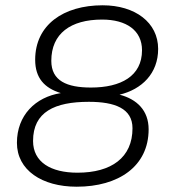

<svg xmlns="http://www.w3.org/2000/svg" viewBox="-20 -698 640 726"><path d="M270 8C428 8 542 -69 542 -209C542 -280 498 -323 432 -340C516 -360 578 -420 578 -513C578 -613 491 -678 368 -678C220 -678 113 -604 113 -472C113 -403 148 -365 210 -346C114 -331 44 -262 44 -158C44 -55 138 8 270 8ZM273 -45C172 -45 105 -85 105 -165C105 -275 187 -313 316 -313C414 -313 481 -288 481 -213C481 -102 401 -45 273 -45ZM324 -367C233 -367 174 -392 174 -468C174 -571 247 -624 366 -624C458 -624 517 -583 517 -508C517 -410 437 -367 324 -367Z"/></svg>

Font: SN Pro Light
Style: Italic
Weight: 300
Italic angle: -8.99998°
Designer: Tobias Whetton
Foundry: Supernotes
Version: Version 1.001;Glyphs 3.2 (3249)